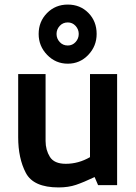

<svg xmlns="http://www.w3.org/2000/svg" viewBox="-20 -801 589 832"><path d="M58.8 0ZM487.5 1.2V-480H370V-120Q320 -91.2 265 -91.2Q215 -91.2 196.2 -121.2Q177.5 -151.2 177.5 -190V-480H58.8V-206.2Q58.8 -115 91.9 -51.9Q125 11.2 233.8 11.2Q276.2 11.2 309.4 0Q342.5 -11.2 390 -33.8L405 1.2ZM273.8 -781.2Q220 -781.2 183.8 -744.4Q147.5 -707.5 147.5 -653.8Q147.5 -601.2 184.4 -563.1Q221.2 -525 273.8 -525Q326.2 -525 362.5 -563.1Q398.8 -601.2 398.8 -653.8Q398.8 -708.8 363.1 -745Q327.5 -781.2 273.8 -781.2ZM321.2 -653.8Q321.2 -633.8 307.5 -618.8Q293.8 -603.8 273.8 -603.8Q252.5 -603.8 238.8 -618.8Q225 -633.8 225 -653.8Q225 -673.8 238.8 -688.8Q252.5 -703.8 273.8 -703.8Q293.8 -703.8 307.5 -688.8Q321.2 -673.8 321.2 -653.8Z"/></svg>

Font: Cambay
Style: Bold
Weight: 700
Designer: Pooja Saxena
Foundry: Pooja Saxena
Version: Version 1.096;PS 001.096;hotconv 1.0.70;makeotf.lib2.5.58329